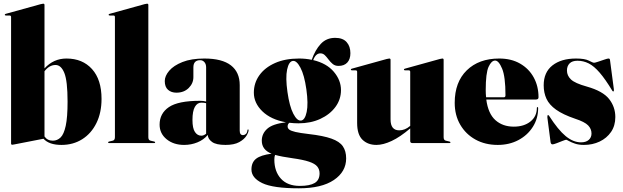

<svg xmlns="http://www.w3.org/2000/svg" viewBox="-20 -775 3372 1040"><path d="M221 -748V-404.5Q270 -458 340 -458Q427 -458 478.5 -400.8Q530 -343.5 530 -239.5Q530 -164.5 502.2 -108.2Q474.5 -52 425.5 -21Q376.5 10 313 10Q246 10 215.5 -23.5L59 7Q51 9 47 9Q40 9 40 3V-683Q40 -691 31.5 -691H12Q6 -691 6 -695.5Q6 -698.5 11 -700L200.5 -752.5Q210.5 -755 214 -755Q221 -755 221 -748ZM281 -423Q247 -423 221 -389V-36Q236.5 -13 266 -13Q290 -13 308 -30.2Q326 -47.5 336 -93.5Q346 -139.5 346 -224.5Q346 -336.5 328.5 -379.8Q311 -423 281 -423Z M783.5 -748V-32Q783.5 -15.5 795.5 -13L814.5 -8.5Q820.5 -7 820.5 -4Q820.5 0 815.5 0H570.5Q565.5 0 565.5 -4Q565.5 -7 571.5 -8.5L590.5 -13Q602.5 -15.5 602.5 -32V-683Q602.5 -691 594 -691H574.5Q568.5 -691 568.5 -695.5Q568.5 -698.5 573.5 -700L763 -752.5Q773 -755 776.5 -755Q783.5 -755 783.5 -748Z M844.5 -100Q844.5 -160.5 894.8 -194.8Q945 -229 1063.5 -229Q1083 -229 1096.5 -225V-410Q1096.5 -428 1087.2 -438.5Q1078 -449 1064.5 -449Q1027.5 -449 1027.5 -410V-357Q1027.5 -323.5 1002 -298.2Q976.5 -273 935.5 -273Q908 -273 890.2 -288.5Q872.5 -304 872.5 -336Q872.5 -363.5 896.5 -391.8Q920.5 -420 968.2 -439Q1016 -458 1087 -458Q1183 -458 1230.8 -421Q1278.5 -384 1278.5 -314V-67Q1278.5 -43 1296.5 -43Q1304 -43 1311.2 -48.8Q1318.5 -54.5 1320.5 -70Q1321 -74 1323.5 -74Q1326.5 -74 1326.5 -70Q1326.5 -58.5 1314.8 -39.5Q1303 -20.5 1275.8 -5.2Q1248.5 10 1201.5 10Q1151 10 1128.8 -6Q1106.5 -22 1105.5 -44Q1083 -17.5 1049.2 -3.8Q1015.5 10 977.5 10Q920 10 882.2 -21Q844.5 -52 844.5 -100ZM1022.5 -125Q1022.5 -80 1036 -60Q1049.5 -40 1070.5 -40Q1083 -40 1096.5 -50.5V-216Q1086 -219 1070.5 -219Q1048.5 -219 1035.5 -196Q1022.5 -173 1022.5 -125Z M1652 -49Q1731 -40 1775.2 -24.2Q1819.5 -8.5 1837.2 17.5Q1855 43.5 1855 83Q1855 155 1788.5 200Q1722 245 1599 245Q1459 245 1400.5 216.8Q1342 188.5 1342 143Q1342 104.5 1367.2 84.8Q1392.5 65 1451 57.5Q1398 36.5 1398 -13Q1398 -51 1427.5 -77.5Q1457 -104 1529 -112.5Q1447 -127.5 1401 -172.2Q1355 -217 1355 -273Q1355 -325.5 1384.8 -367.2Q1414.5 -409 1469.5 -433.5Q1524.5 -458 1600 -458Q1636 -458 1668.5 -451Q1687 -504.5 1717.5 -537.2Q1748 -570 1795.5 -570Q1837 -570 1857.5 -547Q1878 -524 1878 -487Q1878 -454.5 1861.2 -436.2Q1844.5 -418 1813.5 -418Q1795 -418 1782.5 -428.2Q1770 -438.5 1760 -452Q1750 -465.5 1739.8 -475.8Q1729.5 -486 1715.5 -486Q1690 -486 1676.5 -449.5Q1749.5 -432 1788.2 -386.2Q1827 -340.5 1827 -287Q1827 -236.5 1797 -195.8Q1767 -155 1715 -131Q1663 -107 1597 -107Q1571.5 -107 1548 -110Q1538 -103.5 1538 -90Q1538 -80 1547 -73Q1556 -66 1580.5 -60.2Q1605 -54.5 1652 -49ZM1566 -445Q1544.5 -442 1535.2 -398.2Q1526 -354.5 1537 -277Q1548 -199 1568.8 -159Q1589.5 -119 1611 -122Q1632 -125 1641.2 -168.8Q1650.5 -212.5 1639.5 -291Q1628.5 -368.5 1607.5 -408.2Q1586.5 -448 1566 -445ZM1466 89Q1466 154 1501.8 193Q1537.5 232 1604 232Q1658 232 1684.5 216.2Q1711 200.5 1711 164Q1711 142.5 1698.5 127Q1686 111.5 1654 100.8Q1622 90 1564 82Q1535 78 1511.5 73.5Q1488 69 1470 64Q1466 74 1466 89Z M1914.5 -109V-386Q1914.5 -394 1906 -394H1886.5Q1880.5 -394 1880.5 -398.5Q1880.5 -401.5 1885.5 -403L2075 -455.5Q2085 -458 2088.5 -458Q2095.5 -458 2095.5 -451V-128Q2095.5 -69 2142.5 -69Q2173.5 -69 2200.5 -92L2202 -93.5V-386Q2202 -394 2193.5 -394H2174Q2168 -394 2168 -398.5Q2168 -401.5 2173 -403L2362.5 -455.5Q2372 -458 2376 -458Q2383 -458 2383 -451V-32Q2383 -15.5 2395 -13L2414 -8.5Q2420 -7 2420 -4Q2420 0 2415 0H2214Q2202 0 2202 -11V-79.5Q2147.5 -33 2101.5 -11.5Q2055.5 10 2019 10Q1972.5 10 1943.5 -18Q1914.5 -46 1914.5 -109Z M2897 -248Q2897 -236 2883 -236H2614Q2624 -159.5 2663.5 -124.2Q2703 -89 2763 -89Q2818.5 -89 2853.2 -116.8Q2888 -144.5 2888 -191Q2888 -195 2891 -195Q2895 -195 2895 -190Q2895 -133 2866.2 -87.8Q2837.5 -42.5 2788 -16.2Q2738.5 10 2676 10Q2608 10 2555.5 -19Q2503 -48 2473 -99.5Q2443 -151 2443 -218Q2443 -330.5 2508.5 -394.2Q2574 -458 2684 -458Q2749.5 -458 2797.2 -430.5Q2845 -403 2871 -355.5Q2897 -308 2897 -248ZM2611 -287Q2611 -266.5 2613 -248H2709Q2718 -248 2718 -259Q2718 -359.5 2699.8 -403.2Q2681.5 -447 2662 -447Q2642 -447 2626.5 -413.2Q2611 -379.5 2611 -287Z M3127 -4Q3154 -4 3169 -17.2Q3184 -30.5 3184 -52Q3184 -77 3165.5 -96Q3147 -115 3095 -132Q3029 -154.5 2992 -181Q2955 -207.5 2940 -240Q2925 -272.5 2925 -313Q2925 -383.5 2972.5 -420.8Q3020 -458 3100 -458Q3147.5 -458 3169.8 -446.5Q3192 -435 3197 -435Q3203 -435 3220 -440.8Q3237 -446.5 3253.8 -452.2Q3270.5 -458 3276 -458Q3283 -458 3284 -451L3305 -292Q3306.5 -281.5 3303 -280Q3300 -278.5 3297 -283Q3259 -346 3228.2 -381.5Q3197.5 -417 3168.8 -431.5Q3140 -446 3108 -446Q3079.5 -446 3065.2 -431.5Q3051 -417 3051 -393Q3051 -365.5 3072.5 -344.8Q3094 -324 3159 -306Q3245.5 -281.5 3279.2 -238.8Q3313 -196 3313 -141Q3313 -94 3289.8 -60.2Q3266.5 -26.5 3228 -8.2Q3189.5 10 3143 10Q3115 10 3094.5 3Q3074 -4 3061.8 -11Q3049.5 -18 3047 -18Q3043 -18 3027.2 -11.8Q3011.5 -5.5 2995 0.8Q2978.5 7 2973 7Q2963.5 7 2962 -7L2945 -138Q2944 -149 2948 -152Q2949 -153 2954 -148Q3003 -71.5 3044 -37.8Q3085 -4 3127 -4Z"/></svg>

Font: Fraunces 144pt Black
Style: Regular
Weight: 900
Version: Version 1.000;[0bf87f6ff]